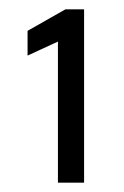

<svg xmlns="http://www.w3.org/2000/svg" viewBox="-20 -708 266 411"><path d="M104 -317V-619L39 -589V-642L120 -688H160V-317Z"/></svg>

Font: Assailand
Style: Regular
Weight: 400
Designer: Hector Gatti with collaboration of the Omnibus-Type team
Foundry: Omnibus-Type
Version: Version 0.072;October 19, 2019;FontCreator 12.0.0.2547 64-bi